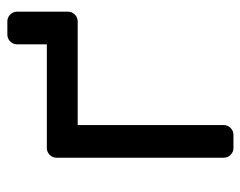

<svg xmlns="http://www.w3.org/2000/svg" viewBox="-88 -582 670 535"><g transform="rotate(-90 247.5 -315.0)"><path d="M391 -603Q391 -614 399 -622Q407 -630 418 -630H455Q466 -630 474 -622Q482 -614 482 -603V-461Q482 -450 474 -442Q466 -434 455 -434H166V-27Q166 -16 158 -8Q150 0 139 0H102Q91 0 83 -8Q75 -16 75 -27V-493Q75 -504 83 -512Q91 -520 102 -520H391Z"/></g></svg>

Font: Contemporary
Style: Regular
Weight: 400
Designer: Victor Tran
Foundry: Victor Tran
Version: Version 1.100